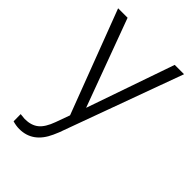

<svg xmlns="http://www.w3.org/2000/svg" viewBox="-221 -616 917 917"><g transform="rotate(45 237.5 -157.0)"><path d="M243.7 -84 397.9 -528.3H460.9L235.4 89.8L223.6 117.2Q180.2 213.4 89.4 213.4Q68.4 213.4 44.4 206.5L43.9 158.2L74.2 161.1Q117.2 161.1 143.8 139.9Q170.4 118.7 189 66.9L214.8 -4.4L15.6 -528.3H79.6Z"/></g></svg>

Font: Vazir Thin FD
Style: Thin-FD
Weight: 100
Designer: Saber Rastikerdar
Foundry: Saber Rastikerdar
Version: Version 30.0.0